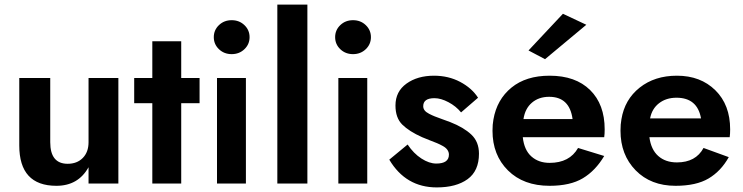

<svg xmlns="http://www.w3.org/2000/svg" viewBox="-20 -800 3239 837"><path d="M199 -180Q199 -86 275 -86Q316 -86 341 -111.5Q366 -137 366 -180V-460H496V0H366V-71Q321 10 226 10Q64 10 64 -166V-460H199Z M644 -620H770V-460H850V-350H770V0H644V-350H565V-460H644Z M934.5 -585.5Q912 -607 912 -638Q912 -669 934.5 -690.5Q957 -712 990 -712Q1023 -712 1045.5 -690.5Q1068 -669 1068 -638Q1068 -607 1045.5 -585.5Q1023 -564 990 -564Q957 -564 934.5 -585.5ZM926 -460H1052V0H926Z M1189 -780H1320V0H1189Z M1463.5 -585.5Q1441 -607 1441 -638Q1441 -669 1463.5 -690.5Q1486 -712 1519 -712Q1552 -712 1574.5 -690.5Q1597 -669 1597 -638Q1597 -607 1574.5 -585.5Q1552 -564 1519 -564Q1486 -564 1463.5 -585.5ZM1455 -460H1581V0H1455Z M1757 -170Q1783 -131 1817 -109Q1851 -87 1882 -87Q1937 -87 1937 -126Q1937 -137 1930.5 -146.5Q1924 -156 1910.5 -163.5Q1897 -171 1885 -176Q1873 -181 1852 -189Q1831 -197 1820 -202Q1764 -227 1734 -256.5Q1704 -286 1704 -340Q1704 -401 1752 -435.5Q1800 -470 1872 -470Q1935 -470 1986 -443Q2037 -416 2064 -374L1990 -310Q1968 -337 1935 -354.5Q1902 -372 1874 -372Q1825 -372 1825 -337Q1825 -327 1831 -319Q1837 -311 1850.5 -304Q1864 -297 1875.5 -292.5Q1887 -288 1909 -280Q1931 -272 1942 -268Q2001 -245 2034.5 -213.5Q2068 -182 2068 -130Q2068 -55 2018.5 -19Q1969 17 1884 17Q1749 17 1677 -104Z M2476 -281Q2463 -378 2374 -378Q2329 -378 2299 -352.5Q2269 -327 2262 -281ZM2259 -202Q2265 -146 2296.5 -118Q2328 -90 2376 -90Q2463 -90 2500 -155L2614 -120Q2576 -56 2521 -23Q2466 10 2376 10Q2262 10 2194.5 -57Q2127 -124 2127 -230Q2127 -258 2131 -279Q2146 -366 2209.5 -418Q2273 -470 2376 -470Q2489 -470 2552.5 -407.5Q2616 -345 2616 -236Q2616 -216 2614 -202ZM2536 -692 2356 -542 2284 -580 2434 -740Z M3036 -284Q3020 -374 2929 -374Q2884 -374 2853 -350Q2822 -326 2814 -284ZM2811 -202Q2818 -148 2849.5 -120Q2881 -92 2931 -92Q3013 -92 3047 -155L3157 -115Q3123 -54 3069 -22Q3015 10 2925 10Q2817 10 2751 -57.5Q2685 -125 2685 -230Q2685 -259 2689 -280Q2703 -366 2768.5 -418Q2834 -470 2931 -470Q3034 -470 3098.5 -406.5Q3163 -343 3163 -236Q3163 -216 3161 -202Z"/></svg>

Font: Renner*
Style: Semi
Weight: 600
Version: Version 003.000 ; ttfautohint (v0.97) -l 8 -r 50 -G 200 -x 1